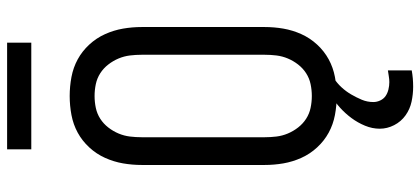

<svg xmlns="http://www.w3.org/2000/svg" viewBox="-341 -618 1182 540"><g transform="rotate(-90 250.0 -348.0)"><path d="M250 8Q223 8 196.5 3Q170 -2 147 -14.5Q124 -27 105.5 -47Q87 -67 76 -91.5Q65 -116 60.5 -142Q56 -168 56 -195V-540Q56 -567 60.5 -593Q65 -619 76 -643.5Q87 -668 105.5 -688Q124 -708 147 -720.5Q170 -733 196.5 -738Q223 -743 250 -743Q277 -743 303.5 -738Q330 -733 353 -720.5Q376 -708 394.5 -688Q413 -668 424 -643.5Q435 -619 439.5 -593Q444 -567 444 -540V-195Q444 -168 439.5 -142Q435 -116 424 -91.5Q413 -67 394.5 -47Q376 -27 353 -14.5Q330 -2 303.5 3Q277 8 250 8ZM250 -62Q267 -62 283.5 -65.5Q300 -69 314 -78Q328 -87 338.5 -100.5Q349 -114 355.5 -129.5Q362 -145 364 -161.5Q366 -178 366 -195V-540Q366 -557 364 -573.5Q362 -590 355.5 -605.5Q349 -621 338.5 -634.5Q328 -648 314 -657Q300 -666 283.5 -669.5Q267 -673 250 -673Q233 -673 216.5 -669.5Q200 -666 186 -657Q172 -648 161.5 -634.5Q151 -621 144.5 -605.5Q138 -590 136 -573.5Q134 -557 134 -540V-195Q134 -178 136 -161.5Q138 -145 144.5 -129.5Q151 -114 161.5 -100.5Q172 -87 186 -78Q200 -69 216.5 -65.5Q233 -62 250 -62ZM276 223Q255 223 234 218.5Q213 214 195.5 201.5Q178 189 168 169.5Q158 150 158 129Q158 108 166.5 87.5Q175 67 188 49.5Q201 32 217 17.5Q233 3 252 -8H300V0Q286 9 274.5 21.5Q263 34 254.5 48.5Q246 63 239.5 78.5Q233 94 233 111Q233 121 237.5 130.5Q242 140 250 145.5Q258 151 268.5 153.5Q279 156 289 156Q297 156 305.5 154.5Q314 153 322 152V219Q311 221 299.5 222Q288 223 276 223ZM100 -851V-919H400V-851Z"/></g></svg>

Font: Iosevka SS18
Style: Regular
Weight: 400
Monospace: yes
Designer: Belleve Invis
Foundry: Belleve Invis
Version: Version 25.1.1; ttfautohint (v1.8.4)